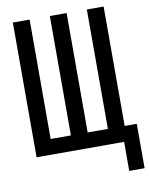

<svg xmlns="http://www.w3.org/2000/svg" viewBox="-96 -798 793 1023"><g transform="rotate(-10 301.0 -286.0)"><path d="M602.1 157.2V-83H536.6V-729H445.8V-83H336.4V-729H245.6V-83H136.2V-729H45.4V0H519V157.2Z"/></g></svg>

Font: Hack Dev
Style: Regular
Weight: 400
Designer: Christopher Simpkins
Foundry: Christopher Simpkins
Version: Version 2.0315